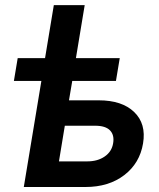

<svg xmlns="http://www.w3.org/2000/svg" viewBox="-20 -748 636 768"><path d="M35.6 -424.3 50.8 -515.6H160.2L195.3 -727.5H318.8L283.7 -515.6H459L443.8 -424.3H269L255.9 -346.7H375Q468.3 -346.7 516.8 -299.8Q565.4 -252.9 552.2 -174.3Q539.1 -95.2 477.1 -47.6Q415 0 321.8 0H75.2L145.5 -424.3ZM239.3 -245.1 215.8 -102.5H329.6Q370.6 -102.5 398.9 -122.1Q427.2 -141.6 432.6 -175.3Q438 -208 419.9 -226.6Q401.9 -245.1 360.8 -245.1Z"/></svg>

Font: Inter Display SemiBold
Style: Italic
Weight: 600
Italic angle: -9.39999°
Designer: Rasmus Andersson
Foundry: rsms
Version: Version 4.000;git-a52131595